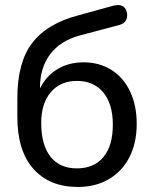

<svg xmlns="http://www.w3.org/2000/svg" viewBox="-20 -735 613 764"><path d="M49 -270V-344Q49 -487 108.5 -564.5Q168 -642 292 -674L433 -713Q445 -715 449 -715Q478 -715 485 -685Q486 -681 486 -674Q486 -642 449 -634L298 -594Q220 -573 179.5 -519Q139 -465 139 -385V-383Q163 -432 208 -459.5Q253 -487 313 -487Q375 -487 423 -457Q471 -427 497.5 -371.5Q524 -316 524 -242Q524 -166 495 -109.5Q466 -53 413 -22Q360 9 290 9Q177 9 113 -63Q49 -135 49 -270ZM429 -239Q429 -321 391 -367Q353 -413 286 -413Q220 -413 182 -368Q144 -323 144 -246Q144 -158 181 -111.5Q218 -65 286 -65Q354 -65 391.5 -110Q429 -155 429 -239Z"/></svg>

Font: SN Pro
Style: Regular
Weight: 400
Designer: Tobias Whetton
Foundry: Supernotes
Version: Version 1.003